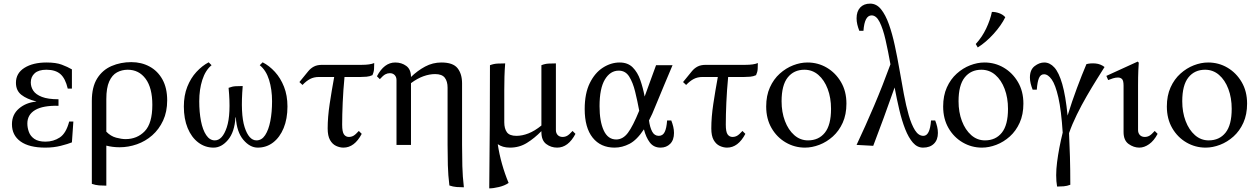

<svg xmlns="http://www.w3.org/2000/svg" viewBox="-20 -800 6951 1060"><path d="M180 -239V-240Q128 -253 98 -276.5Q68 -300 68 -343Q68 -396 115 -425.5Q162 -455 237 -455Q289 -455 321 -443Q353 -431 377 -417V-311H354Q341 -367 313.5 -391Q286 -415 236 -415Q193 -415 171.5 -395.5Q150 -376 150 -345Q150 -320 164 -299Q178 -278 211.5 -265Q245 -252 303 -252V-216Q217 -218 174 -192.5Q131 -167 131 -118Q131 -95 139.5 -71.5Q148 -48 170 -33Q192 -18 231 -18Q275 -18 310 -41Q345 -64 362 -129H385L377 -14Q355 -5 315.5 5Q276 15 230 15Q141 15 93.5 -19Q46 -53 46 -114Q46 -168 85 -201Q124 -234 180 -239Z M705 -457Q761 -457 806 -432.5Q851 -408 877 -361Q903 -314 903 -246Q903 -183 880.5 -134.5Q858 -86 820.5 -53Q783 -20 736 -3.5Q689 13 640 13Q602 13 567 4V225Q547 225 527 223.5Q507 222 487 215V-243Q487 -320 516.5 -367Q546 -414 596 -435.5Q646 -457 705 -457ZM567 -73Q591 -48 621 -40Q651 -32 673 -32Q737 -32 779 -75.5Q821 -119 821 -221Q821 -315 784 -365Q747 -415 685 -415Q653 -415 626 -400.5Q599 -386 583 -350.5Q567 -315 567 -253Z M1430 -456Q1467 -437 1498 -403Q1529 -369 1548 -321Q1567 -273 1567 -212Q1567 -144 1546 -93Q1525 -42 1488 -13.5Q1451 15 1403 15Q1360 15 1323.5 -28Q1287 -71 1282 -152H1280Q1275 -71 1239 -28Q1203 15 1159 15Q1112 15 1074.5 -13.5Q1037 -42 1016 -93Q995 -144 995 -212Q995 -273 1014 -321Q1033 -369 1064.5 -403Q1096 -437 1132 -456L1148 -440Q1114 -412 1097 -359Q1080 -306 1080 -241Q1080 -181 1089.5 -132Q1099 -83 1118.5 -54Q1138 -25 1166 -25Q1208 -25 1232 -97Q1256 -169 1242 -315Q1262 -323 1281.5 -324Q1301 -325 1320 -325Q1307 -171 1330.5 -98Q1354 -25 1396 -25Q1425 -25 1444 -54Q1463 -83 1472.5 -132Q1482 -181 1482 -241Q1482 -306 1465.5 -359Q1449 -412 1414 -440Z M1650 -331 1633 -347 1682 -407Q1695 -423 1713 -432.5Q1731 -442 1759 -442H1977Q2023 -442 2046 -452Q2046 -436 2045 -419Q2044 -402 2036 -385Q2021 -378 2003.5 -376.5Q1986 -375 1970 -375H1882Q1875 -302 1872 -233.5Q1869 -165 1869 -112Q1869 -72 1879 -58Q1889 -44 1906 -44Q1920 -44 1931.5 -50.5Q1943 -57 1961 -77L1977 -61Q1937 15 1876 15Q1856 15 1835.5 5.5Q1815 -4 1802 -27Q1789 -50 1789 -91Q1789 -153 1800 -226Q1811 -299 1825 -375H1741Q1713 -375 1692 -364Q1671 -353 1650 -331Z M2169 0V-358Q2169 -375 2159 -385.5Q2149 -396 2132 -396Q2119 -396 2107 -389.5Q2095 -383 2077 -363L2061 -379Q2101 -455 2162 -455Q2197 -455 2223 -436Q2249 -417 2249 -375Q2285 -410 2327 -432.5Q2369 -455 2417 -455Q2481 -455 2506 -423.5Q2531 -392 2531 -340V0Q2531 58 2532.5 116.5Q2534 175 2541 234Q2521 234 2501 232.5Q2481 231 2461 224Q2454 168 2452.5 112Q2451 56 2451 0V-316Q2451 -351 2435.5 -371Q2420 -391 2382 -391Q2351 -391 2317.5 -379Q2284 -367 2249 -341V0Z M2796 15Q2774 15 2757.5 10Q2741 5 2728 -4Q2736 50 2751.5 105Q2767 160 2788 210Q2766 225 2734.5 232.5Q2703 240 2681 240L2684 -109L2685 -440Q2706 -448 2727 -449Q2748 -450 2769 -450Q2766 -412 2765 -376.5Q2764 -341 2764 -303V-125Q2764 -90 2778.5 -70Q2793 -50 2831 -50Q2863 -50 2897.5 -63.5Q2932 -77 2969 -107V-440Q2989 -448 3009 -449Q3029 -450 3049 -450V-82Q3049 -65 3059 -54.5Q3069 -44 3086 -44Q3100 -44 3111.5 -50.5Q3123 -57 3141 -77L3157 -61Q3117 15 3056 15Q3022 15 2995.5 -5Q2969 -25 2969 -71V-76Q2931 -37 2889 -11Q2847 15 2796 15Z M3701 -66Q3701 -27 3680 -6Q3659 15 3627 15Q3589 15 3567.5 -13.5Q3546 -42 3535 -86Q3496 -27 3455.5 -6Q3415 15 3373 15Q3296 15 3252 -40Q3208 -95 3208 -198Q3208 -284 3236 -341Q3264 -398 3308.5 -426.5Q3353 -455 3401 -455Q3446 -455 3473 -428Q3500 -401 3515 -358Q3530 -315 3539 -267Q3552 -304 3568 -347Q3584 -390 3602 -440H3693Q3670 -386 3647.5 -332Q3625 -278 3607.5 -235.5Q3590 -193 3581 -172Q3572 -152 3563 -135Q3568 -97 3580.5 -73.5Q3593 -50 3617 -50Q3639 -50 3649.5 -71Q3660 -92 3663 -135H3686Q3693 -117 3697 -100Q3701 -83 3701 -66ZM3290 -214Q3290 -130 3313 -80Q3336 -30 3382 -30Q3419 -30 3446.5 -66.5Q3474 -103 3509 -189Q3499 -243 3486.5 -294Q3474 -345 3453.5 -377.5Q3433 -410 3396 -410Q3349 -410 3319.5 -361Q3290 -312 3290 -214Z M3768 -331 3751 -347 3800 -407Q3813 -423 3831 -432.5Q3849 -442 3877 -442H4095Q4141 -442 4164 -452Q4164 -436 4163 -419Q4162 -402 4154 -385Q4139 -378 4121.5 -376.5Q4104 -375 4088 -375H4000Q3993 -302 3990 -233.5Q3987 -165 3987 -112Q3987 -72 3997 -58Q4007 -44 4024 -44Q4038 -44 4049.5 -50.5Q4061 -57 4079 -77L4095 -61Q4055 15 3994 15Q3974 15 3953.5 5.5Q3933 -4 3920 -27Q3907 -50 3907 -91Q3907 -153 3918 -226Q3929 -299 3943 -375H3859Q3831 -375 3810 -364Q3789 -353 3768 -331Z M4438 -455Q4496 -455 4544.5 -426.5Q4593 -398 4623 -347Q4653 -296 4653 -228Q4653 -168 4632.5 -122.5Q4612 -77 4578 -46.5Q4544 -16 4503.5 -0.5Q4463 15 4424 15Q4367 15 4318 -13.5Q4269 -42 4239.5 -93Q4210 -144 4210 -212Q4210 -272 4230.5 -317.5Q4251 -363 4285 -393.5Q4319 -424 4359 -439.5Q4399 -455 4438 -455ZM4441 -25Q4500 -25 4534 -67.5Q4568 -110 4568 -199Q4568 -260 4549.5 -309Q4531 -358 4498 -386.5Q4465 -415 4421 -415Q4363 -415 4329 -372.5Q4295 -330 4295 -241Q4295 -181 4313.5 -132Q4332 -83 4365 -54Q4398 -25 4441 -25Z M5143 -135Q5150 -117 5154 -100Q5158 -83 5158 -66Q5158 -28 5136 -6.5Q5114 15 5076 15Q5044 15 5020 -12.5Q4996 -40 4977.5 -87Q4959 -134 4945 -193.5Q4931 -253 4919 -317Q4889 -232 4858.5 -148.5Q4828 -65 4801 5L4709 0Q4758 -104 4805.5 -215.5Q4853 -327 4896 -445Q4883 -518 4869 -579.5Q4855 -641 4836.5 -678Q4818 -715 4792 -715Q4753 -715 4747 -630H4724Q4717 -648 4713 -665Q4709 -682 4709 -699Q4709 -737 4729 -758.5Q4749 -780 4784 -780Q4819 -780 4844 -749Q4869 -718 4887.5 -666Q4906 -614 4920 -549Q4934 -484 4946 -415Q4958 -346 4970 -281Q4982 -216 4997 -164Q5012 -112 5031.5 -81Q5051 -50 5078 -50Q5114 -50 5120 -135Z M5415 -455Q5473 -455 5521.5 -426.5Q5570 -398 5600 -347Q5630 -296 5630 -228Q5630 -168 5609.5 -122.5Q5589 -77 5555 -46.5Q5521 -16 5480.5 -0.5Q5440 15 5401 15Q5344 15 5295 -13.5Q5246 -42 5216.5 -93Q5187 -144 5187 -212Q5187 -272 5207.5 -317.5Q5228 -363 5262 -393.5Q5296 -424 5336 -439.5Q5376 -455 5415 -455ZM5418 -25Q5477 -25 5511 -67.5Q5545 -110 5545 -199Q5545 -260 5526.5 -309Q5508 -358 5475 -386.5Q5442 -415 5398 -415Q5340 -415 5306 -372.5Q5272 -330 5272 -241Q5272 -181 5290.5 -132Q5309 -83 5342 -54Q5375 -25 5418 -25ZM5456 -734Q5474 -735 5495.5 -727.5Q5517 -720 5530 -705Q5508 -660 5466 -613.5Q5424 -567 5378 -538L5367 -557Q5402 -595 5424.5 -642.5Q5447 -690 5456 -734Z M5816 230Q5806 173 5816 95Q5826 17 5847 -68Q5839 -192 5823 -262Q5807 -332 5786.5 -361Q5766 -390 5744 -390Q5725 -390 5716 -369Q5707 -348 5704 -305H5681Q5674 -323 5670 -339.5Q5666 -356 5666 -372Q5666 -415 5692 -435Q5718 -455 5745 -455Q5776 -455 5801 -427.5Q5826 -400 5844.5 -336Q5863 -272 5874 -162Q5898 -240 5925.5 -313.5Q5953 -387 5978 -446Q6001 -452 6028.5 -449.5Q6056 -447 6078 -430Q6061 -403 6035 -361.5Q6009 -320 5980 -270Q5951 -220 5925 -167Q5899 -114 5882 -65Q5885 -6 5887 65.5Q5889 137 5889 220Q5871 227 5852.5 228.5Q5834 230 5816 230Z M6355 -77 6371 -61Q6351 -23 6324 -4Q6297 15 6270 15Q6239 15 6211 -5Q6183 -25 6183 -71V-327Q6183 -355 6174.5 -363.5Q6166 -372 6152 -372Q6139 -372 6124.5 -367.5Q6110 -363 6098 -358L6088 -381L6261 -460L6267 -454Q6266 -446 6264.5 -411Q6263 -376 6263 -328V-82Q6263 -65 6273 -54.5Q6283 -44 6300 -44Q6314 -44 6325.5 -50.5Q6337 -57 6355 -77Z M6650 -455Q6708 -455 6756.5 -426.5Q6805 -398 6835 -347Q6865 -296 6865 -228Q6865 -168 6844.5 -122.5Q6824 -77 6790 -46.5Q6756 -16 6715.5 -0.5Q6675 15 6636 15Q6579 15 6530 -13.5Q6481 -42 6451.5 -93Q6422 -144 6422 -212Q6422 -272 6442.5 -317.5Q6463 -363 6497 -393.5Q6531 -424 6571 -439.5Q6611 -455 6650 -455ZM6653 -25Q6712 -25 6746 -67.5Q6780 -110 6780 -199Q6780 -260 6761.5 -309Q6743 -358 6710 -386.5Q6677 -415 6633 -415Q6575 -415 6541 -372.5Q6507 -330 6507 -241Q6507 -181 6525.5 -132Q6544 -83 6577 -54Q6610 -25 6653 -25Z"/></svg>

Font: Bona Nova
Style: Regular
Weight: 400
Designer: Mateusz Machalski
Foundry: Capitalics
Version: Version 4.001; ttfautohint (v1.8.3)